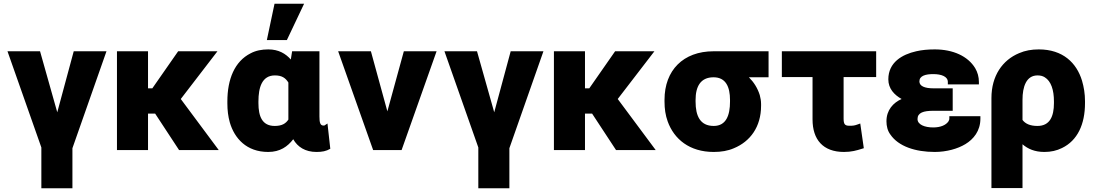

<svg xmlns="http://www.w3.org/2000/svg" viewBox="-20 -802 5848 1026"><path d="M20 -528 201 -14V204H367V-10L549 -528H374L286 -202L194 -528Z M605 0H771V-195H809L937 0H1149L946 -273L1142 -528H932L794 -330H771V-528H605Z M1195 -250C1195 -213 1199 -180 1208 -148C1233 -62 1298 10 1413 10C1477 10 1517 -19 1547 -58C1570 -17 1611 10 1671 10C1701 10 1723 6 1745 -7L1730 -142L1713 -131H1709C1691 -131 1687 -147 1687 -180V-528H1541L1534 -484C1507 -515 1469 -538 1414 -538C1379 -538 1347 -532 1319 -517C1234 -474 1195 -379 1195 -260ZM1361 -251V-260C1361 -335 1380 -399 1449 -399C1487 -399 1506 -385 1521 -361V-163C1507 -142 1487 -129 1448 -129C1381 -129 1361 -180 1361 -251ZM1406 -588H1513L1605 -782H1447Z M1787 -528 1974 0H2126L2313 -528H2138L2050 -207L1962 -528Z M2355 -528 2536 -14V204H2702V-10L2884 -528H2709L2621 -202L2529 -528Z M2940 0H3106V-195H3144L3272 0H3484L3281 -273L3477 -528H3267L3129 -330H3106V-528H2940Z M3531 -259C3531 -221 3536 -186 3548 -153C3582 -59 3664 10 3794 10C3834 10 3870 4 3902 -10C3989 -46 4047 -124 4047 -237V-246C4047 -263 4044 -279 4040 -294C4028 -332 4008 -363 3982 -389H4087V-528H3793C3631 -528 3531 -426 3531 -269ZM3697 -259V-268C3697 -339 3723 -389 3793 -389C3859 -389 3881 -337 3881 -268V-259C3881 -187 3861 -129 3794 -129C3721 -129 3697 -183 3697 -259Z M4158 -390H4322V-164C4322 -56 4378 10 4490 10C4530 10 4558 2 4586 -7L4596 -10L4577 -142L4563 -137C4546 -131 4540 -130 4519 -130C4494 -130 4488 -139 4488 -169V-390H4662V-528H4158Z M4717 -154C4717 -128 4723 -103 4738 -83C4781 -20 4871 10 4975 10C5038 10 5098 -7 5139 -32C5182 -58 5219 -102 5219 -168V-181H5053V-168C5053 -162 5051 -159 5048 -153C5035 -134 5007 -121 4967 -121C4921 -121 4883 -136 4883 -166C4883 -200 4915 -210 4968 -210H5071V-330H4968C4921 -330 4893 -342 4893 -367C4893 -397 4926 -406 4967 -406C5011 -406 5045 -393 5045 -364V-351H5211V-364C5211 -391 5204 -416 5191 -438C5152 -502 5073 -538 4975 -538C4939 -538 4906 -535 4876 -528C4801 -511 4727 -469 4727 -378C4727 -328 4759 -295 4798 -273C4753 -253 4717 -214 4717 -154Z M5278 203H5444V-31C5473 -6 5510 10 5561 10C5596 10 5627 3 5655 -11C5738 -51 5778 -138 5778 -251V-261C5778 -301 5772 -337 5762 -371C5733 -466 5660 -538 5531 -538C5493 -538 5458 -532 5426 -518C5337 -481 5278 -397 5278 -278ZM5444 -161V-269C5444 -338 5464 -399 5524 -399C5540 -399 5552 -396 5563 -389C5597 -368 5612 -321 5612 -260V-251C5612 -180 5590 -129 5524 -129C5484 -129 5459 -141 5444 -161Z"/></svg>

Font: Asimov Pro
Style: Ult
Weight: 900
Designer: Google
Version: Version 2.000980; 2014